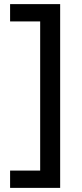

<svg xmlns="http://www.w3.org/2000/svg" viewBox="-20 -744 397 932"><path d="M29 84H175V-640H29V-724H272V168H29Z"/></svg>

Font: Kantumruy Pro Medium
Style: Regular
Weight: 500
Designer: Sovichet Tep
Foundry: Sovichet Tep
Version: Version 1.002